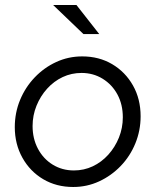

<svg xmlns="http://www.w3.org/2000/svg" viewBox="-20 -736 621 766"><path d="M272 10Q205 10 152.5 -21Q100 -52 69.5 -106.5Q39 -161 39 -229Q39 -286 60 -337Q81 -388 118.5 -427.2Q156 -466.4 204.5 -488.7Q253 -511 308 -511Q375 -511 427.5 -480Q480 -449 510.5 -395Q541 -341 541 -272Q541 -215.2 520 -163.9Q499 -112.6 461.5 -73.7Q424 -34.8 375.5 -12.4Q327 10 272 10ZM275 -56Q315 -56 350 -72.5Q385 -89 411.9 -118.7Q438.8 -148.4 454.4 -186.9Q470 -225.5 470 -268Q470 -319.1 448.6 -358.9Q427.2 -398.6 389.6 -421.8Q352 -445 305.3 -445Q265 -445 230 -428.5Q195 -412 168.1 -382.3Q141.2 -352.6 125.6 -314.1Q110 -275.5 110 -233Q110 -182.7 131.5 -142.3Q153 -102 190.5 -79Q228.1 -56 275 -56ZM313 -600 192 -716H285L376 -600Z"/></svg>

Font: Red Hat Display VF
Style: Italic
Weight: 300
Italic angle: -12°
Designer: Pentagram, MCKL
Foundry: Pentagram, MCKL
Version: Version 1.023